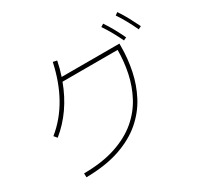

<svg xmlns="http://www.w3.org/2000/svg" viewBox="-178 -1066 1355 1307"><g transform="rotate(-30 500.0 -412.5)"><path d="M958 -672Q938 -715 916 -755Q894 -795 869 -832L890 -847Q917 -807 939 -766Q961 -725 981 -684ZM833 -657Q814 -697 792 -736.5Q770 -776 745 -813L767 -827Q793 -789 815 -748.5Q837 -708 856 -668ZM146 22 145 -9Q291 -10 396.5 -45.5Q502 -81 572.5 -141Q643 -201 684.5 -279Q726 -357 744.5 -445Q763 -533 763 -623H330Q258 -428 111 -309L91 -333Q278 -484 340 -773L371 -766Q359 -707 341 -654H795V-631Q795 -538 776 -445Q757 -352 713.5 -268.5Q670 -185 595.5 -120.5Q521 -56 410.5 -18Q300 20 146 22Z"/></g></svg>

Font: Murecho ExtraLight
Style: Regular
Weight: 200
Designer: Neil Summerour
Foundry: Positype
Version: Version 1.010; ttfautohint (v1.8.3)